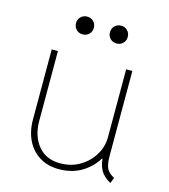

<svg xmlns="http://www.w3.org/2000/svg" viewBox="-106 -783 772 876"><g transform="rotate(15 279.5 -345.0)"><path d="M252 7.8Q200.2 7.8 161.6 -15.6Q123 -39.1 101.6 -81.5Q80.1 -124 80.1 -181.6V-511.7H109.4V-181.6Q109.4 -111.3 146.5 -65.4Q183.6 -19.5 251 -19.5Q303.2 -19.5 344 -43.9Q384.8 -68.4 408.2 -107.4Q431.6 -146.5 431.6 -190.4V-511.7H460.9V-113.3Q460.9 -70.8 470.5 -51.8Q480 -32.7 506.8 -18.6L496.1 7.8Q461.9 -10.7 447.3 -37.8Q432.6 -64.9 431.6 -110.4L446.3 -89.8H421.9L442.4 -116.2Q424.3 -65.9 373.8 -29.1Q323.2 7.8 252 7.8ZM358.4 -614.3Q340.3 -614.3 328.4 -626.2Q316.4 -638.2 316.4 -656.2Q316.4 -674.3 328.4 -686.3Q340.3 -698.2 358.4 -698.2Q376.5 -698.2 388.4 -686.3Q400.4 -674.3 400.4 -656.2Q400.4 -638.2 388.4 -626.2Q376.5 -614.3 358.4 -614.3ZM198.2 -614.3Q180.2 -614.3 168.2 -626.2Q156.2 -638.2 156.2 -656.2Q156.2 -674.3 168.2 -686.3Q180.2 -698.2 198.2 -698.2Q216.3 -698.2 228.3 -686.3Q240.2 -674.3 240.2 -656.2Q240.2 -638.2 228.3 -626.2Q216.3 -614.3 198.2 -614.3Z"/></g></svg>

Font: Reddit Sans ExtraLight
Style: Regular
Weight: 250
Designer: Stephen Hutchings
Foundry: Reddit
Version: Version 1.014